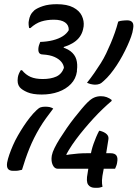

<svg xmlns="http://www.w3.org/2000/svg" viewBox="-20 -806 656 916"><path d="M395 -411Q414 -435 430 -458Q446 -481 460.5 -504Q475 -527 486.5 -551Q498 -575 508.5 -600Q519 -625 528 -650.5Q537 -676 544 -703Q549 -705 553.5 -706Q558 -707 563.5 -707.5Q569 -708 574.5 -708.5Q580 -709 587 -709Q604 -709 611.5 -699.5Q619 -690 615 -669Q613 -652 605.5 -631Q598 -610 587.5 -587Q577 -564 564 -540Q551 -516 536.5 -494Q522 -472 506.5 -453Q491 -434 475 -420Q464 -409 454.5 -405.5Q445 -402 433 -402Q428 -402 422.5 -403Q417 -404 412 -405Q407 -406 403 -408Q399 -410 395 -411ZM234 -288Q217 -266 200 -242.5Q183 -219 169 -195.5Q155 -172 143 -148Q131 -124 121 -99.5Q111 -75 102 -49Q93 -23 85 4Q81 5 76 6Q71 7 66.5 8Q62 9 56 9Q50 9 43 9Q25 9 18 -0.5Q11 -10 14 -30Q17 -47 24.5 -68.5Q32 -90 42 -113Q52 -136 65.5 -159.5Q79 -183 93.5 -205Q108 -227 123.5 -246.5Q139 -266 154 -280Q165 -291 174 -294Q183 -297 196 -297Q202 -297 207.5 -296.5Q213 -296 217.5 -295Q222 -294 226.5 -292Q231 -290 234 -288ZM469 85Q465 86 461 87.5Q457 89 452.5 89.5Q448 90 443 90Q438 90 433 90Q411 90 400.5 75Q390 60 398 20L410 -57Q413 -73 417 -89Q421 -105 426.5 -120.5Q432 -136 438.5 -151.5Q445 -167 453 -182H457Q479 -176 489.5 -165.5Q500 -155 497 -140L474 4Q467 37 466.5 54Q466 71 469 85ZM529 -1H255Q240 -1 231.5 -19Q223 -37 227 -63L228 -67Q230 -79 240 -99.5Q250 -120 265 -144Q280 -168 298 -194Q316 -220 334.5 -243.5Q353 -267 369 -286Q385 -305 396 -316Q414 -334 429 -340.5Q444 -347 461 -347Q469 -347 475.5 -346Q482 -345 489 -342.5Q496 -340 502 -336.5Q508 -333 513 -329L512 -324Q492 -307 470 -286Q448 -265 426 -241Q404 -217 383 -192Q362 -167 343 -141.5Q324 -116 308.5 -90.5Q293 -65 282 -40L302 -99L293 -43L265 -61Q290 -66 311.5 -69Q333 -72 353.5 -73.5Q374 -75 394 -75H507Q528 -75 535.5 -64Q543 -53 539 -32Q539 -28 537.5 -23.5Q536 -19 535 -15.5Q534 -12 532 -8Q530 -4 529 -1ZM378 -675Q372 -635 341.5 -610.5Q311 -586 255 -574L288 -598L281 -566L256 -586Q295 -578 316 -562Q337 -546 344 -523Q351 -500 347 -470V-465Q342 -430 318.5 -405.5Q295 -381 259 -368Q223 -355 179 -355Q136 -355 110.5 -366Q85 -377 74 -390Q67 -399 65 -410Q63 -421 65 -436Q66 -441 67 -445.5Q68 -450 70 -454Q72 -458 74 -462.5Q76 -467 79 -471H85Q103 -449 126 -439Q149 -429 184 -429Q222 -429 248 -440.5Q274 -452 285 -482Q284 -497 272.5 -511Q261 -525 239.5 -534.5Q218 -544 185 -546Q171 -546 166 -555Q161 -564 164 -582Q165 -586 166 -590Q167 -594 169 -598Q171 -602 172 -606Q205 -607 232.5 -614Q260 -621 279 -633Q298 -645 308 -662Q309 -686 290.5 -699Q272 -712 237 -712Q204 -712 177 -703.5Q150 -695 125 -672H119Q118 -676 117.5 -680.5Q117 -685 116.5 -690Q116 -695 116.5 -700Q117 -705 118 -709Q120 -722 125.5 -733.5Q131 -745 144 -757Q158 -768 185 -777Q212 -786 251 -786Q300 -786 329.5 -770.5Q359 -755 370.5 -730.5Q382 -706 379 -680Z"/></svg>

Font: Rec Mono Duotone
Style: Italic
Weight: 400
Italic angle: -10°
Monospace: yes
Version: Version 1.085; ttfautohint (v1.8.4.7-5d5b)